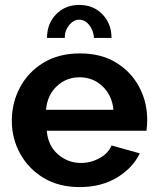

<svg xmlns="http://www.w3.org/2000/svg" viewBox="-20 -750 639 780"><path d="M304 10Q219 10 157.5 -27Q96 -64 62 -125.5Q28 -187 28 -259Q28 -333 61.5 -395.5Q95 -458 157 -495.5Q219 -533 305 -533Q391 -533 452 -495.5Q513 -458 545.5 -396.5Q578 -335 578 -264Q578 -238 575 -219H170Q175 -158 215.5 -123Q256 -88 309 -88Q349 -88 384.5 -107.5Q420 -127 433 -159L548 -127Q519 -67 455 -28.5Q391 10 304 10ZM167 -304H441Q435 -363 396.5 -399.5Q358 -436 303 -436Q249 -436 210.5 -399.5Q172 -363 167 -304ZM302 -670Q279 -670 261 -648Q243 -626 243 -596H171Q171 -654 208 -692Q245 -730 302 -730Q359 -730 396 -692Q433 -654 433 -596H362Q359 -628 342 -649Q325 -670 302 -670Z"/></svg>

Font: Raleway
Style: Bold
Weight: 700
Designer: Matt McInerney, Pablo Impallari, Rodrigo Fuenzalida
Foundry: Matt McInerney, Pablo Impallari, Rodrigo Fuenzalida
Version: Version 4.026